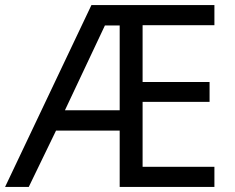

<svg xmlns="http://www.w3.org/2000/svg" viewBox="-21 -734 922 754"><path d="M821 0H449V-221H199L92 0H-1L338 -714H821V-635H539V-412H802V-334H539V-79H821ZM234 -301H449V-634H391Z"/></svg>

Font: Noto Sans Ogham
Style: Regular
Weight: 400
Designer: Monotype Design Team
Foundry: Monotype Imaging Inc.
Version: Version 2.001; ttfautohint (v1.8.4.7-5d5b)